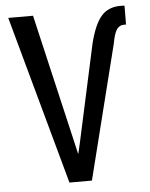

<svg xmlns="http://www.w3.org/2000/svg" viewBox="-52 -763 628 806"><g transform="rotate(-5 262.0 -360.0)"><path d="M244.1 -163.1 254.4 -118.2H255.9L266.1 -162.6L356 -575.7Q376 -653.8 405.3 -687Q434.6 -720.2 485.4 -720.2L502.9 -719.7L502.4 -640.1H494.1Q474.6 -640.1 463.4 -624.3Q452.1 -608.4 444.3 -564.9L302.7 0H208L12.2 -710.9H116.7Z"/></g></svg>

Font: Franco
Style: Regular
Weight: 400
Designer: Google
Version: Version 1.200311; 2013